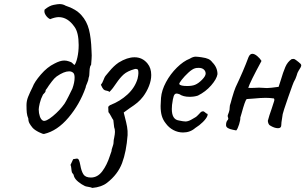

<svg xmlns="http://www.w3.org/2000/svg" viewBox="-20 -663 1498 942"><path d="M140 -36Q130 -48 124.5 -58Q119 -68 119 -81Q113 -95 111.5 -109.5Q110 -124 110 -147Q110 -168 118 -188Q126 -208 140 -236Q149 -261 180.5 -297.5Q212 -334 247 -351Q275 -366 295 -366Q307 -366 318 -362Q330 -359 336 -352.5Q342 -346 345 -344Q353 -352 359.5 -380.5Q366 -409 366 -442Q366 -504 345 -532Q312 -579 268 -579Q251 -579 226 -569Q213 -575 204 -589Q195 -603 199 -616Q222 -635 243 -639Q263 -643 272 -643Q289 -643 302 -635Q352 -619 379 -589Q406 -559 416.5 -518Q427 -477 429 -415Q430 -406 430 -391Q430 -378 427 -345Q421 -337 420 -325Q419 -313 419 -311Q419 -291 415 -282Q414 -269 407 -254Q400 -239 400 -233Q371 -151 316 -86Q261 -21 197 -6Q192 -4 171 -14.5Q150 -25 140 -36ZM297 -155Q303 -164 316 -189.5Q329 -215 335 -228Q346 -258 346 -282Q346 -299 340 -305Q332 -313 319 -313Q294 -313 258 -288Q246 -279 234.5 -263.5Q223 -248 220 -244Q210 -228 204 -221V-219Q204 -212 198.5 -207Q193 -202 191 -199Q180 -178 175 -156.5Q170 -135 170 -126Q170 -108 175.5 -92Q181 -76 191 -71Q205 -65 239.5 -93.5Q274 -122 297 -155Z M397 250Q380 242 364 229Q348 216 343 202L341 194Q339 191 336.5 188Q334 185 333 183Q331 177 330 164.5Q329 152 326 146Q330 139 332.5 132Q335 125 339 118L357 115Q364 115 367.5 123Q371 131 374 147Q379 176 389 192Q399 208 426 208Q459 208 482 177Q505 146 519 102L527 79Q527 71 532 58Q533 55 535 48.5Q537 42 537 37Q537 29 538 23.5Q539 18 540 14Q544 -6 544 -16Q544 -30 540 -39L536 -74Q532 -79 525 -92.5Q518 -106 512 -113L511 -139Q513 -141 516 -144Q519 -147 522 -148Q569 -166 605.5 -199.5Q642 -233 655 -277Q659 -295 659 -304Q659 -315 657 -321Q649 -327 640 -324Q605 -314 587 -298Q569 -282 550 -254Q534 -229 517 -212Q512 -217 503 -218Q494 -219 488.5 -224Q483 -229 475 -247Q482 -255 488 -271Q489 -273 491.5 -279.5Q494 -286 498 -291Q504 -298 515.5 -312Q527 -326 538 -336.5Q549 -347 562 -356Q604 -382 640 -382Q679 -382 704 -351Q722 -329 722 -295Q722 -269 711 -241Q700 -213 682 -189Q669 -172 654 -159.5Q639 -147 616 -132L587 -111L592 -91Q600 -61 603.5 -41Q607 -21 606 0Q600 81 579 137Q558 193 505 234Q478 255 433 259Q427 256 414.5 254Q402 252 397 250Z M878 -13Q853 -13 830.5 -25Q808 -37 793 -58Q780 -74 774 -94Q768 -114 768 -143Q768 -153 770 -183Q773 -220 794.5 -260Q816 -300 848 -331.5Q880 -363 911 -375Q927 -385 940 -385Q947 -385 954 -384Q961 -383 969 -382Q991 -379 1002.5 -373.5Q1014 -368 1022 -357Q1047 -332 1047 -299Q1043 -275 1016 -244Q989 -213 951 -194Q933 -188 910 -188Q879 -188 860 -201Q851 -204 846 -204Q837 -204 832.5 -192Q828 -180 824 -148Q823 -141 823 -128Q823 -77 857 -72Q880 -67 890 -67Q902 -67 917 -75L936 -86Q942 -89 947 -94Q952 -99 956 -103Q958 -105 962 -109.5Q966 -114 969.5 -115.5Q973 -117 976 -117Q980 -117 985 -112.5Q990 -108 993 -106Q1002 -106 997 -93.5Q992 -81 975.5 -64.5Q959 -48 938 -35Q913 -13 878 -13ZM989 -302Q989 -314 980 -322Q971 -330 955 -330Q943 -330 937 -328Q923 -324 904 -306.5Q885 -289 871 -271Q857 -253 860 -250Q865 -241 899 -241Q922 -241 937 -247Q954 -254 971.5 -272Q989 -290 989 -302Z M1089 -49Q1089 -67 1098 -75L1100 -80Q1100 -84 1098 -89Q1096 -94 1098 -99Q1099 -102 1103 -112.5Q1107 -123 1107 -137Q1107 -143 1108 -146Q1112 -157 1118 -181Q1129 -219 1136 -235Q1175 -317 1199 -382Q1206 -399 1218 -399Q1229 -399 1242.5 -387.5Q1256 -376 1263 -364Q1206 -259 1198 -232Q1211 -231 1229 -232Q1236 -233 1251 -233Q1264 -233 1270 -232Q1277 -231 1290 -231Q1305 -231 1347 -237L1357 -268Q1369 -309 1380 -334.5Q1391 -360 1411 -373Q1414 -374 1419 -374Q1426 -374 1434 -367Q1438 -364 1445 -358.5Q1452 -353 1455 -349.5Q1458 -346 1458 -342Q1458 -335 1445 -316Q1439 -307 1435 -291Q1429 -273 1424 -266Q1420 -261 1394 -186Q1368 -111 1367 -103L1364 -83Q1360 -61 1360 -49Q1360 -34 1344 -34Q1326 -34 1304 -48Q1296 -53 1294 -70Q1300 -94 1313 -130L1324 -164Q1328 -174 1324 -180Q1303 -183 1283 -183Q1261 -183 1219 -179L1190 -177Q1182 -169 1165 -106Q1161 -95 1159 -86Q1160 -75 1153 -52.5Q1146 -30 1139 -23Q1136 -24 1122 -26.5Q1108 -29 1098.5 -34.5Q1089 -40 1089 -49Z"/></svg>

Font: Caveat
Style: Regular
Weight: 400
Designer: Pablo Impallari
Foundry: Pablo Impallari
Version: Version 1.500; ttfautohint (v1.6)